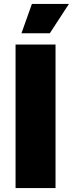

<svg xmlns="http://www.w3.org/2000/svg" viewBox="-20 -955 370 975"><path d="M59 0V-729H262V0ZM89 -786 142 -935H330L233 -786Z"/></svg>

Font: Mona Sans ExtraLight Black
Style: Regular
Weight: 900
Version: Version 2.000